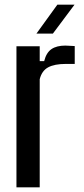

<svg xmlns="http://www.w3.org/2000/svg" viewBox="-20 -797 358 817"><path d="M50 0V-600H149V-537H168Q177 -573 199 -588Q221 -603 258 -603Q269 -603 279 -602Q289 -601 298 -601V-525H260Q212 -525 185 -510.5Q158 -496 149 -460V0ZM135 -654 224 -777H297L205 -654Z"/></svg>

Font: Big Shoulders Text SemiBold
Style: Regular
Weight: 600
Designer: Patric King
Foundry: XO Type Co
Version: Version 1.000; ttfautohint (v1.8.2)